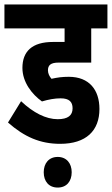

<svg xmlns="http://www.w3.org/2000/svg" viewBox="-30 -642 504 865"><path d="M243 -199C282 -199 297 -183 297 -154C297 -122 276 -105 230 -105C177 -105 120 -134 65 -186L6 -90C80 -25 151 6 241 6C358 6 418 -53 418 -151C418 -237 372 -296 280 -296C250 -296 229 -293 202 -287C193 -297 186 -311 186 -325C186 -348 198 -360 234 -360H381V-514H454V-622H-10V-514H261V-453H209C114 -453 71 -410 71 -336C71 -272 114 -217 159 -185C189 -194 217 -199 243 -199ZM167 134C167 175 190 203 230 203C270 203 293 175 293 134C293 94 270 65 230 65C190 65 167 94 167 134Z"/></svg>

Font: Noto Sans Devanagari ExtraCondensed
Style: Bold
Weight: 700
Width: 2
Designer: Jelle Bosma - Monotype Design Team
Foundry: Monotype Imaging Inc.
Version: Version 2.004